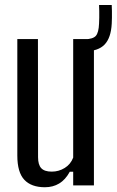

<svg xmlns="http://www.w3.org/2000/svg" viewBox="-20 -760 479 787"><path d="M164 7.5Q108.5 7.5 79.8 -23Q51 -53.5 51 -122.5V-600H135.5L136 -115.5Q136 -84.5 149.2 -70.5Q162.5 -56.5 192 -56.5Q221 -56.5 245.2 -71.5Q269.5 -86.5 280 -114V-600H365V0H280V-56H266Q248 -23 222.5 -7.8Q197 7.5 164 7.5ZM328.5 -550Q324.5 -550 319.2 -550.8Q314 -551.5 308.5 -552V-599Q315.5 -599 320 -599Q324.5 -599 328.5 -599Q361.5 -600 373 -613.2Q384.5 -626.5 386 -663Q386.5 -673 386.8 -687Q387 -701 386.8 -715.2Q386.5 -729.5 386 -739.5H438Q438.5 -729.5 438.8 -715.2Q439 -701 438.8 -687Q438.5 -673 438 -663Q435 -605 408.8 -577.5Q382.5 -550 328.5 -550Z"/></svg>

Font: Big Shoulders
Style: Regular
Weight: 400
Designer: Patric King
Foundry: XO Type Co
Version: Version 2.002